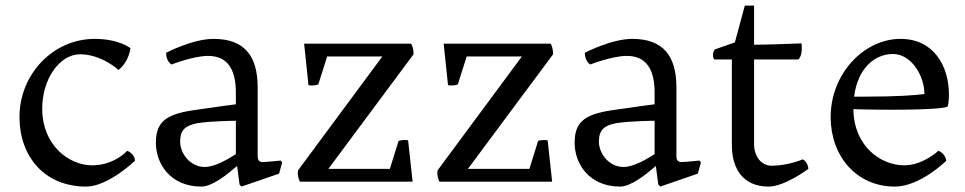

<svg xmlns="http://www.w3.org/2000/svg" viewBox="-20 -651 3458 688"><path d="M49.8 -231.4C49.8 -92.3 137.7 17.6 289.1 17.6C367.2 17.6 463.4 -74.7 463.4 -74.7C463.4 -100.1 436 -110.8 436 -110.8C436 -110.8 390.1 -58.6 310.1 -58.6C229 -58.6 131.3 -128.4 131.3 -262.2C131.3 -367.7 193.4 -456.5 267.1 -456.5C343.8 -456.5 404.8 -400.4 404.8 -400.4C443.8 -432.1 447.3 -478.5 447.3 -478.5C447.3 -478.5 406.7 -511.7 318.8 -511.7C171.4 -511.7 49.8 -386.2 49.8 -231.4Z M538.6 -139.2C538.6 -64.5 590.3 17.6 701.7 17.6C740.7 17.6 794.9 -26.4 829.6 -56.2L838.4 10.3L845.2 17.6L980 -28.8L991.2 -68.8L985.8 -75.7C985.8 -75.7 934.1 -70.3 921.4 -70.3C907.7 -70.3 903.3 -78.1 903.3 -92.3V-337.9C903.3 -450.7 856 -511.7 745.1 -511.7C670.4 -511.7 575.2 -461.9 575.2 -461.9C575.2 -430.2 594.7 -419.9 594.7 -419.9C594.7 -419.9 672.9 -450.7 725.6 -450.7C795.9 -450.7 825.2 -401.4 825.2 -319.3V-277.3C818.8 -276.4 760.3 -269 668.5 -255.4C571.8 -240.2 538.6 -211.9 538.6 -139.2ZM625.5 -143.6C625.5 -185.1 644 -201.2 687 -209.5C733.9 -217.3 819.8 -218.3 825.2 -218.3V-98.6C797.9 -81.5 751 -52.7 713.4 -52.7C661.6 -52.7 625.5 -101.1 625.5 -143.6Z M1054.7 0H1458.5L1442.4 -148.4C1420.4 -151.4 1408.2 -146 1408.2 -146L1377 -45.9H1156.7L1461.9 -456.5C1461.9 -481.9 1453.1 -494.6 1453.1 -494.6H1069.8L1085.4 -345.7C1107.4 -342.3 1120.6 -348.6 1120.6 -348.6L1152.3 -448.7H1350.1L1047.9 -40.5C1044.4 -18.6 1054.7 0 1054.7 0Z M1554.7 0H1958.5L1942.4 -148.4C1920.4 -151.4 1908.2 -146 1908.2 -146L1877 -45.9H1656.7L1961.9 -456.5C1961.9 -481.9 1953.1 -494.6 1953.1 -494.6H1569.8L1585.4 -345.7C1607.4 -342.3 1620.6 -348.6 1620.6 -348.6L1652.3 -448.7H1850.1L1547.9 -40.5C1544.4 -18.6 1554.7 0 1554.7 0Z M2039.1 -139.2C2039.1 -64.5 2090.8 17.6 2202.1 17.6C2241.2 17.6 2295.4 -26.4 2330.1 -56.2L2338.9 10.3L2345.7 17.6L2480.5 -28.8L2491.7 -68.8L2486.3 -75.7C2486.3 -75.7 2434.6 -70.3 2421.9 -70.3C2408.2 -70.3 2403.8 -78.1 2403.8 -92.3V-337.9C2403.8 -450.7 2356.4 -511.7 2245.6 -511.7C2170.9 -511.7 2075.7 -461.9 2075.7 -461.9C2075.7 -430.2 2095.2 -419.9 2095.2 -419.9C2095.2 -419.9 2173.3 -450.7 2226.1 -450.7C2296.4 -450.7 2325.7 -401.4 2325.7 -319.3V-277.3C2319.3 -276.4 2260.7 -269 2168.9 -255.4C2072.3 -240.2 2039.1 -211.9 2039.1 -139.2ZM2126 -143.6C2126 -185.1 2144.5 -201.2 2187.5 -209.5C2234.4 -217.3 2320.3 -218.3 2325.7 -218.3V-98.6C2298.3 -81.5 2251.5 -52.7 2213.9 -52.7C2162.1 -52.7 2126 -101.1 2126 -143.6Z M2602.5 -130.9C2602.5 -49.3 2640.6 17.6 2733.9 17.6C2792.5 17.6 2876.5 -45.9 2876.5 -45.9C2876.5 -45.9 2876.5 -68.8 2856.9 -80.1C2856.9 -80.1 2803.2 -57.1 2745.1 -57.1C2706.5 -57.1 2682.1 -92.3 2682.1 -134.8V-438H2841.3C2852.1 -450.7 2853 -465.3 2853 -478.5C2853 -488.3 2852.1 -495.6 2852.1 -495.6C2852.1 -495.6 2731.4 -490.7 2682.1 -490.7V-630.9H2648.9L2613.3 -499L2542 -474.1C2542 -474.1 2534.7 -466.8 2534.7 -453.1C2534.7 -448.7 2535.6 -444.3 2538.6 -438H2602.5Z M2956.5 -231.4C2956.5 -92.3 3048.3 17.6 3186.5 17.6C3277.3 17.6 3370.6 -74.7 3370.6 -74.7C3368.2 -101.1 3342.8 -110.8 3342.8 -110.8C3342.8 -110.8 3287.6 -58.6 3220.2 -58.6C3135.7 -58.6 3039.1 -127.4 3038.1 -259.8C3038.1 -259.8 3097.7 -257.8 3175.3 -257.8C3302.7 -257.8 3372.6 -263.2 3376 -270C3376 -270 3380.4 -281.7 3380.4 -311.5C3380.4 -417 3324.2 -511.7 3207 -511.7C3075.2 -511.7 2956.5 -386.2 2956.5 -231.4ZM3040.5 -304.7C3053.2 -405.8 3113.8 -457.5 3179.7 -457.5C3246.6 -457.5 3292.5 -378.4 3292.5 -314C3259.8 -309.6 3191.9 -304.7 3078.6 -304.7Z"/></svg>

Font: Trykker
Style: Regular
Weight: 400
Designer: Magnus Gaarde
Foundry: Magnus Gaarde
Version: Version 1.001